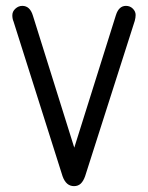

<svg xmlns="http://www.w3.org/2000/svg" viewBox="-20 -625 503 654"><path d="M233 -122 92 -572Q82 -605 56 -605Q43 -605 32.5 -595.5Q22 -586 22 -573Q22 -561 26 -552L193 -25Q205 9 232 9Q246 9 255 0.5Q264 -8 270 -25L439 -554Q442 -565 442 -574Q442 -586 432.5 -595.5Q423 -605 409 -605Q385 -605 375 -574Z"/></svg>

Font: Beiruti
Style: Regular
Weight: 400
Version: Version 1.00